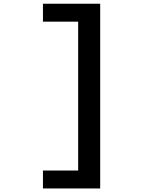

<svg xmlns="http://www.w3.org/2000/svg" viewBox="-20 -828 900 1055"><path d="M530.5 207.5H216V109H409.5V-709H216V-807.5H530.5Z"/></svg>

Font: Trispace SemiExpanded Medium
Style: Regular
Weight: 500
Width: 6
Designer: Tyler Finck
Foundry: Etcetera Type Company
Version: Version 1.210; ttfautohint (v1.8.3)